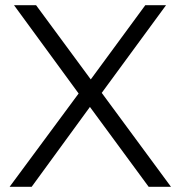

<svg xmlns="http://www.w3.org/2000/svg" viewBox="-20 -720 696 740"><path d="M17 0 304 -388V-331L34 -700H119L346 -392L313 -391L540 -700H620L353 -336V-388L639 0H553L311 -329H342L102 0Z"/></svg>

Font: Montserrat Thin
Style: Regular
Weight: 400
Version: Version 9.000